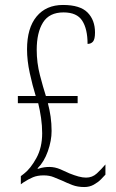

<svg xmlns="http://www.w3.org/2000/svg" viewBox="-20 -744 467 774"><path d="M320 10Q293 10 272 2Q251 -6 230 -16Q213 -23 196 -30Q179 -37 156 -37Q131 -37 113 -29.5Q95 -22 75 -9L64 -1V-34L77 -44Q103 -64 126.5 -106.5Q150 -149 150 -207Q150 -237 145.5 -268.5Q141 -300 134 -328H52V-357H124Q111 -399 100 -449.5Q89 -500 89 -545Q89 -631 127.5 -677.5Q166 -724 234 -724Q303 -724 333 -693.5Q363 -663 363 -613Q363 -586 355 -576.5Q347 -567 333 -567Q333 -627 311.5 -660.5Q290 -694 236 -694Q179 -694 153.5 -653.5Q128 -613 128 -543Q128 -491 141 -441Q154 -391 165 -357H293V-328H173Q180 -302 184 -274Q188 -246 188 -216Q188 -177 173 -134.5Q158 -92 132 -66V-63Q147 -68 158 -69.5Q169 -71 179 -71Q201 -71 223.5 -61.5Q246 -52 260 -45Q280 -37 296.5 -32.5Q313 -28 327 -28Q352 -28 370 -44.5Q388 -61 405 -81V-40Q398 -32 386.5 -20.5Q375 -9 358 0.5Q341 10 320 10Z"/></svg>

Font: Noto Serif Ethiopic ExtraCondensed ExtraLight
Style: Regular
Weight: 200
Width: 2
Designer: Monotype Design Team
Foundry: Monotype Imaging Inc.
Version: Version 2.102; ttfautohint (v1.8.4.7-5d5b)